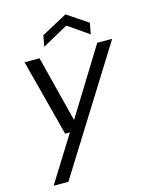

<svg xmlns="http://www.w3.org/2000/svg" viewBox="-134 -788 849 1092"><g transform="rotate(-15 290.5 -242.0)"><path d="M43 220 211 -49H183L65 -501H153L252 -111L493 -501H581L130 220ZM196 -557 208 -622 360 -704 482 -622 470 -557 348 -641Z"/></g></svg>

Font: DM Sans 18pt
Style: Italic
Weight: 400
Italic angle: -10°
Designer: Colophon Foundry, Jonny Pinhorn
Foundry: Colophon Foundry
Version: Version 4.004;gftools[0.9.30]